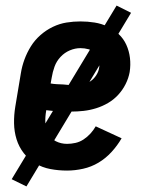

<svg xmlns="http://www.w3.org/2000/svg" viewBox="-20 -605 540 690"><path d="M221 8Q190 8 161 2.5Q132 -3 107.5 -17.5Q83 -32 65.5 -54.5Q48 -77 39.5 -104.5Q31 -132 30.5 -162Q30 -192 35 -222L55 -342Q59 -367 68 -391.5Q77 -416 91 -438.5Q105 -461 125.5 -479Q146 -497 170 -508.5Q194 -520 219 -524Q244 -528 269 -528Q295 -528 320 -524Q345 -520 367 -509.5Q389 -499 406.5 -482.5Q424 -466 434 -444Q444 -422 447 -397Q450 -372 446 -346Q442 -324 431.5 -303Q421 -282 405 -264.5Q389 -247 368.5 -235Q348 -223 325.5 -216Q303 -209 280.5 -206.5Q258 -204 236 -204Q213 -204 191 -205Q169 -206 146 -209V-207Q142 -185 143 -163.5Q144 -142 153 -124.5Q162 -107 180.5 -97.5Q199 -88 221 -88Q236 -88 251.5 -91.5Q267 -95 280.5 -104Q294 -113 305 -125Q316 -137 324 -151L417 -108Q402 -82 381 -59Q360 -36 334 -20.5Q308 -5 278.5 1.5Q249 8 221 8ZM251 -298Q265 -298 279 -301.5Q293 -305 305 -313Q317 -321 325.5 -334Q334 -347 336 -360Q339 -375 335.5 -389.5Q332 -404 322.5 -414Q313 -424 298.5 -428Q284 -432 269 -432Q250 -432 231 -424Q212 -416 197.5 -400.5Q183 -385 176 -365.5Q169 -346 166 -327L162 -305Q173 -303 184.5 -302.5Q196 -302 207 -301.5Q218 -301 229 -299.5Q240 -298 251 -298ZM75 65 22 39 399 -585 451 -559Z"/></svg>

Font: Iosevka Curly Slab
Style: Bold Italic
Weight: 700
Italic angle: -9°
Monospace: yes
Designer: Belleve Invis
Foundry: Belleve Invis
Version: Version 22.1.2; ttfautohint (v1.8.4)